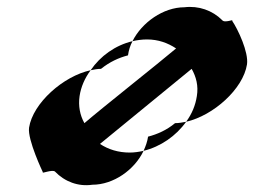

<svg xmlns="http://www.w3.org/2000/svg" viewBox="-20 -552 735 555"><path d="M64 -183C59 -148 104 -54 104 -54C98 -49 132 -63 139 -56C167 -27 206 -12 247 -18C308 -18 369 -61 395 -116C382 -113 368 -111 355 -111C322 -111 293 -120 269 -136L534 -353C547 -330 554 -304 549 -274C545 -248 535 -223 518 -200C597 -218 683 -295 694 -366C699 -401 668 -467 651 -492C658 -498 629 -484 622 -494C594 -522 554 -536 513 -531C452 -531 390 -487 363 -433C376 -436 391 -438 405 -438C437 -438 465 -428 489 -412C442 -372 270 -236 224 -196C211 -219 206 -246 210 -274C214 -301 225 -326 242 -349C163 -332 75 -254 64 -183ZM242 -349C252 -351 262 -353 272 -353C297 -373 323 -385 350 -392C352 -406 356 -420 363 -433C313 -421 270 -390 242 -349ZM395 -116C444 -128 489 -159 518 -200C508 -198 496 -196 486 -196C462 -176 435 -164 408 -157C406 -143 401 -129 395 -116Z"/></svg>

Font: Ampere
Style: Ita
Weight: 400
Version: Version 1